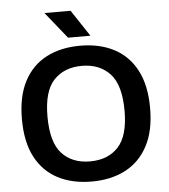

<svg xmlns="http://www.w3.org/2000/svg" viewBox="-62 -1003 940 1069"><g transform="rotate(-5 408.0 -469.0)"><path d="M408 9.5Q299.5 9.5 219 -32.2Q138.5 -74 94.2 -158.2Q50 -242.5 50 -370Q50 -497.5 94.5 -581.8Q139 -666 219.5 -707.8Q300 -749.5 408 -749.5Q517 -749.5 597.5 -707.5Q678 -665.5 722.2 -581.2Q766.5 -497 766.5 -370Q766.5 -243 721.8 -158.8Q677 -74.5 596.5 -32.5Q516 9.5 408 9.5ZM408 -103Q508 -103 565.8 -165Q623.5 -227 623.5 -367Q623.5 -511.5 565.2 -574.2Q507 -637 408 -637Q309.5 -637 251.2 -575.5Q193 -514 193 -373Q193 -228 250.8 -165.5Q308.5 -103 408 -103ZM345.5 -800 226.5 -948H372.5L470.5 -800Z"/></g></svg>

Font: Encode Sans SemiExpanded SemiExpanded SemiBold
Style: Regular
Weight: 600
Width: 6
Designer: Multiple Designers
Foundry: Impallari Type
Version: Version 3.000; ttfautohint (v1.8.3) -l 8 -r 50 -G 200 -x 14 